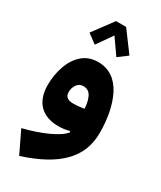

<svg xmlns="http://www.w3.org/2000/svg" viewBox="-241 -789 953 1140"><g transform="rotate(30 235.5 -219.5)"><path d="M95.2 -572.8 157.7 -525.9 231.9 -631.8 306.2 -525.9 368.7 -572.8 266.6 -710.4H197.3ZM291 -1.5C255.9 43.9 147.5 91.8 27.8 121.1L99.6 270.5C330.6 196.3 445.8 85.4 445.8 -86.4C445.8 -181.6 429.7 -270 395 -337.9C359.9 -405.8 305.7 -447.3 229 -447.3C185.5 -447.3 149.9 -434.6 121.1 -409.2C92.3 -383.8 71.3 -350.6 57.1 -310.1C43 -269.5 35.6 -226.1 35.6 -180.2C35.6 -63 99.6 1.5 213.4 1.5C238.3 1.5 265.1 -2.4 286.6 -8.8ZM295.4 -165.5C271.5 -162.1 246.1 -159.2 220.2 -159.2C185.5 -159.2 164.1 -173.3 164.1 -205.1C164.1 -224.1 169.4 -241.7 180.2 -256.8C190.4 -272 205.1 -279.3 224.1 -279.3C249 -279.3 267.1 -267.6 278.3 -244.6C289.1 -221.2 294.9 -194.8 295.4 -165.5Z"/></g></svg>

Font: Estedad ExtraBold
Style: Regular
Weight: 800
Designer: Amin Abedi
Version: Version 7.3